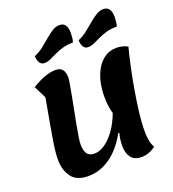

<svg xmlns="http://www.w3.org/2000/svg" viewBox="-177 -1137 1172 1297"><g transform="rotate(-20 409.0 -488.0)"><path d="M617 26Q567 26 543 -5Q519 -36 519 -89Q519 -136 531 -180H523Q492 -121 448 -74.5Q404 -28 350 -2Q296 24 235 24Q153 24 116 -25Q79 -74 79 -152Q79 -173 81.5 -201Q84 -229 91 -274.5Q98 -320 111 -393Q124 -466 144 -576L99 -665Q153 -697 193.5 -711.5Q234 -726 271 -726Q335 -726 335 -648Q335 -637 329.5 -604.5Q324 -572 315.5 -526.5Q307 -481 297 -430.5Q287 -380 278 -332.5Q269 -285 263.5 -249Q258 -213 258 -196Q258 -151 273.5 -128Q289 -105 328 -105Q364 -105 402.5 -131.5Q441 -158 476 -207Q511 -256 535 -321Q519 -372 519 -444Q519 -498 530.5 -548.5Q542 -599 566 -639Q590 -679 625.5 -702.5Q661 -726 707 -726Q752 -726 788 -706Q773 -651 757 -576.5Q741 -502 727 -421Q713 -340 704 -264.5Q695 -189 695 -133Q695 -49 720 -12Q673 26 617 26ZM532 -795Q490 -795 486 -861Q520 -875 550 -898.5Q580 -922 607.5 -945.5Q635 -969 661 -985.5Q687 -1002 714 -1002Q769 -1002 769 -926Q769 -891 761 -860Q718 -860 684.5 -850.5Q651 -841 624.5 -828Q598 -815 575.5 -805Q553 -795 532 -795ZM218 -795Q176 -795 171 -861Q206 -875 236 -898.5Q266 -922 293 -945.5Q320 -969 346 -985.5Q372 -1002 399 -1002Q454 -1002 454 -926Q454 -909 452 -892Q450 -875 445 -860Q403 -860 370 -850.5Q337 -841 310.5 -828Q284 -815 261.5 -805Q239 -795 218 -795Z"/></g></svg>

Font: Lemonada SemiBold
Style: Regular
Weight: 600
Designer: Mohamed Gaber (Arabic), Eduardo Tunni (Latin)
Foundry: Kief Type Foundry
Version: Version 4.005; ttfautohint (v1.8.3)